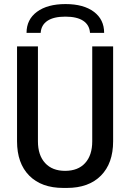

<svg xmlns="http://www.w3.org/2000/svg" viewBox="-20 -914 640 944"><path d="M291 10Q183.8 10 123.8 -50.5Q63.8 -111 63.8 -219.2V-686H166.5V-219.2Q166.5 -150.8 201.8 -112.4Q237 -74 300 -74Q363.8 -74 398.6 -112.4Q433.5 -150.8 433.5 -219.2V-686H536.2V-219.2Q536.2 -111 476.2 -50.5Q416.2 10 309 10ZM110.5 -752.5Q110.5 -818.2 161.9 -856.1Q213.3 -894 302.2 -894Q391 -894 441.5 -856.1Q492 -818.3 492 -752.5H422.5Q420 -791 389.4 -811.6Q358.8 -832.2 301.2 -832.2Q243.8 -832.2 213.1 -811.6Q182.5 -791 180 -752.5Z"/></svg>

Font: Chivo Mono Medium
Style: Regular
Weight: 500
Monospace: yes
Designer: Hector Gatti
Foundry: Omnibus-Type
Version: Version 1.008